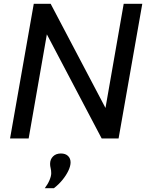

<svg xmlns="http://www.w3.org/2000/svg" viewBox="-20 -730 770 1012"><path d="M632 -710H730L605 0H516L227 -549L131 0H33L158 -710H247L536 -161ZM216 262Q232 241 241 219.5Q250 198 250 183Q250 168 247 156.5Q244 145 244 134Q244 110 259.5 94.5Q275 79 301 79Q325 79 338.5 92Q352 105 352 126Q352 145 340.5 169.5Q329 194 309 218.5Q289 243 264 262Z"/></svg>

Font: Livvic Medium
Style: Italic
Weight: 500
Italic angle: -10°
Designer: Jacques Le Bailly, Baron von Fonthausen
Version: Version 1.001; ttfautohint (v1.8.2)